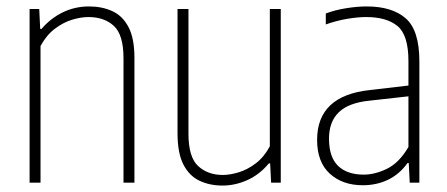

<svg xmlns="http://www.w3.org/2000/svg" viewBox="-20 -568 1391 597"><path d="M72 0V-540H102L105 -478H109Q137 -511 175 -529.5Q213 -548 257 -548Q297 -548 329 -533.5Q361 -519 379.5 -484Q398 -449 398 -388V0H364V-387Q364 -460 334 -487.5Q304 -515 255 -515Q232 -515 204.5 -506.8Q177 -498.5 150.8 -478.8Q124.5 -459 106 -425V0Z M672 9Q632.5 9 600.8 -5.8Q569 -20.5 550.5 -56Q532 -91.5 532 -154V-540H566V-152Q566 -79.5 596 -51.8Q626 -24 673 -24Q695 -24 722.2 -32.2Q749.5 -40.5 775.2 -60Q801 -79.5 819 -113V-540H853V0H823L820 -60H816Q787 -25 749 -8Q711 9 672 9Z M1108 8Q1045 8 1005.5 -28Q966 -64 966 -133Q966 -270.5 1130 -288L1250 -302V-378Q1250 -459 1216 -487Q1182 -515 1119 -515Q1093 -515 1060 -509.5Q1027 -504 993 -492V-526Q1020 -536.5 1055 -542.2Q1090 -548 1120 -548Q1199 -548 1241.5 -511Q1284 -474 1284 -377V0H1254L1251 -61H1247Q1222.5 -26.5 1186.8 -9.2Q1151 8 1108 8ZM1003 -137Q1003 -79.5 1031.2 -52.2Q1059.5 -25 1111 -25Q1145.5 -25 1183.2 -43.2Q1221 -61.5 1250 -111V-268.5L1129 -255Q1064 -248.5 1033.5 -219Q1003 -189.5 1003 -137Z"/></svg>

Font: Encode Sans Condensed Condensed Thin
Style: Regular
Weight: 100
Width: 3
Designer: Multiple Designers
Foundry: Impallari Type
Version: Version 3.000; ttfautohint (v1.8.3) -l 8 -r 50 -G 200 -x 14 